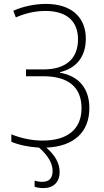

<svg xmlns="http://www.w3.org/2000/svg" viewBox="-20 -745 530 982"><path d="M249 129C249 166 232 185 196 185C181 185 166 182 157 179V210C167 214 184 217 202 217C253 217 285 187 285 134C285 89 260 47 217 10C358 4 437 -69 437 -192C437 -292 384 -356 287 -373V-376C372 -396 419 -457 419 -547C419 -658 344 -725 215 -725C158 -725 97 -712 48 -690L61 -656C111 -678 162 -689 213 -689C318 -689 379 -639 379 -544C379 -445 317 -390 203 -390H113V-355H203C330 -355 397 -298 397 -192C397 -84 325 -26 198 -26C145 -26 90 -37 38 -58V-20C77 -3 129 7 180 10C221 47 249 86 249 129Z"/></svg>

Font: Noto Sans SemiCondensed ExtraLight
Style: Regular
Weight: 200
Width: 4
Designer: Monotype Design Team
Foundry: Monotype Imaging Inc.
Version: Version 2.013